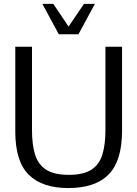

<svg xmlns="http://www.w3.org/2000/svg" viewBox="-20 -955 706 987"><path d="M331.1 11.7Q197.3 11.7 127.9 -56.6Q58.6 -125 58.6 -279.3V-714.8H144.5V-285.2Q144.5 -212.9 159.9 -161.6Q175.3 -110.4 216.3 -83.3Q257.3 -56.2 334 -56.2Q410.2 -56.2 450.9 -83.5Q491.7 -110.8 506.8 -162.1Q522 -213.4 522 -285.2V-714.8H607.4V-282.7Q607.4 -128.9 538.8 -58.6Q470.2 11.7 331.1 11.7ZM282.2 -778.8 197.8 -935.1H253.9L332.5 -818.4L411.6 -935.1H467.8L383.3 -778.8Z"/></svg>

Font: Pontano Sans
Style: Regular
Weight: 400
Designer: Vernon Adams
Foundry: Vernon Adams
Version: Version 2.001